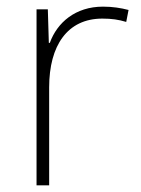

<svg xmlns="http://www.w3.org/2000/svg" viewBox="-20 -558 423 578"><path d="M290 -538C207 -538 152 -490 130 -429H127L124 -530H90V0H128V-295C128 -421 183 -502 288 -502C316 -502 337 -499 360 -492L367 -528C344 -534 319 -538 290 -538Z"/></svg>

Font: Noto Sans Lao ExtraLight
Style: Regular
Weight: 200
Designer: Monotype Design Team
Foundry: Monotype Imaging Inc.
Version: Version 2.003